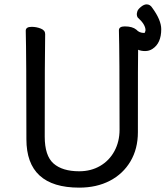

<svg xmlns="http://www.w3.org/2000/svg" viewBox="-20 -836 759 880"><path d="M343 24Q101 24 101 -198Q101 -586 98 -695Q98 -713 125 -713Q147 -713 167 -705Q187 -697 187 -680Q185 -584 185 -210Q185 -122 225.5 -86.5Q266 -51 343 -51Q397 -51 439 -75.5Q481 -100 504.5 -143.5Q528 -187 528 -242Q528 -595 525 -697Q525 -715 552 -715Q587 -715 605 -700Q618 -685 641 -685Q645 -685 647 -697Q647 -724 611 -756Q607 -762 607 -771Q607 -775 609.5 -784Q612 -793 626 -804.5Q640 -816 652 -816Q668 -816 678 -800Q719 -744 719 -702Q719 -638 679 -612Q664 -602 645 -602Q627 -602 613 -608Q612 -594 612 -230Q612 -154 578 -96.5Q544 -39 483.5 -7.5Q423 24 343 24Z"/></svg>

Font: LXGW WenKai TC
Style: Bold
Weight: 700
Designer: LXGW / Fontworks Inc.
Foundry: LXGW / Fontworks Inc.
Version: Version 1.330;April 28, 2024